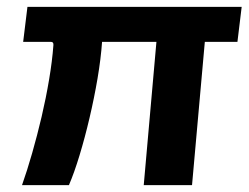

<svg xmlns="http://www.w3.org/2000/svg" viewBox="-20 -537 721 557"><path d="M43.9 0Q58.7 -41.8 73.3 -92.8Q87.9 -143.8 100.8 -198.6Q113.6 -253.4 122.5 -306.6Q131.5 -359.7 134.9 -405.6Q136 -415.6 127.6 -415.6H47.2L59.6 -517H681.1L668.8 -415.6H574.2L537.1 0H397L433.8 -415.6H276.1Q272.7 -366.9 263 -309.6Q253.2 -252.2 239.7 -194.8Q226.2 -137.3 210.8 -86.6Q195.4 -35.8 180 0Z"/></svg>

Font: Public Sans Thin
Style: Italic
Weight: 100
Italic angle: -8°
Designer: The Public Sans project authors (U.S. Web Design System). Libre Franklin designed by Pablo Impallari and Rodrigo Fuenzal
Version: Version 2.000